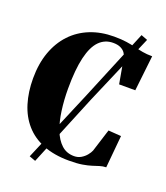

<svg xmlns="http://www.w3.org/2000/svg" viewBox="-159 -923 957 1110"><g transform="rotate(20 319.5 -368.0)"><path d="M150.5 64.5 337.5 -378 518.5 -815 558 -800 370.5 -363 189 78.5ZM372.5 10.5Q279.5 10.5 212 -16.8Q144.5 -44 100.8 -94Q57 -144 35.8 -213.2Q14.5 -282.5 14.5 -366Q14.5 -456.5 40.2 -528Q66 -599.5 113.2 -649.8Q160.5 -700 226.5 -726.5Q292.5 -753 373 -753Q418.5 -753 450 -748.2Q481.5 -743.5 506.8 -737Q532 -730.5 558 -725.8Q584 -721 618 -721L593.5 -503H494L466.5 -657.5Q463.5 -672 454 -685.8Q444.5 -699.5 426.5 -708.2Q408.5 -717 380.5 -717Q330 -717 295.2 -681.8Q260.5 -646.5 242.8 -571.8Q225 -497 225 -379Q225 -309.5 233.8 -245.5Q242.5 -181.5 261.8 -131.8Q281 -82 312.5 -53Q344 -24 390 -24Q414 -24 433 -35.2Q452 -46.5 465 -62.5Q478 -78.5 483.5 -92L527.5 -231.5L606.5 -226L588 -27Q567.5 -26.5 549.5 -20.8Q531.5 -15 509 -7.8Q486.5 -0.5 454 5Q421.5 10.5 372.5 10.5Z"/></g></svg>

Font: Merriweather 120pt Black
Style: Regular
Weight: 900
Designer: Eben Sorkin
Foundry: Eben Sorkin
Version: Version 2.100